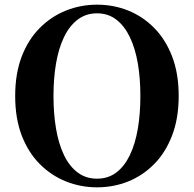

<svg xmlns="http://www.w3.org/2000/svg" viewBox="-20 -783 830 822"><path d="M395 19Q326 19 263 -6Q200 -31 150.5 -80.5Q101 -130 73 -203Q45 -276 45 -372Q45 -468 73 -541Q101 -614 150.5 -663.5Q200 -713 263 -738Q326 -763 395 -763Q466 -763 528.5 -738Q591 -713 640 -663.5Q689 -614 717 -541Q745 -468 745 -372Q745 -277 717 -203.5Q689 -130 640 -80.5Q591 -31 528.5 -6Q466 19 395 19ZM395 -18Q443 -18 478 -44.5Q513 -71 536 -119Q559 -167 570 -231.5Q581 -296 581 -372Q581 -448 570 -512Q559 -576 536 -624Q513 -672 478 -699Q443 -726 395 -726Q348 -726 312.5 -699Q277 -672 254 -624Q231 -576 220 -512Q209 -448 209 -372Q209 -296 220 -231.5Q231 -167 254 -119Q277 -71 312.5 -44.5Q348 -18 395 -18Z"/></svg>

Font: Noto Serif TC ExtraLight ExtraBold
Style: Regular
Weight: 800
Version: Version 2.002-H1;hotconv 1.1.0;makeotfexe 2.6.0